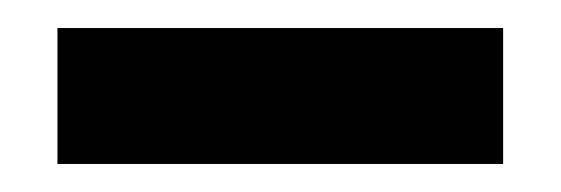

<svg xmlns="http://www.w3.org/2000/svg" viewBox="-20 -676 400 137"><path d="M21 -559V-656H339V-559Z"/></svg>

Font: Kanit SemiBold
Style: Regular
Weight: 600
Designer: Katatrad Team
Foundry: CadsonDemak
Version: Version 2.000; ttfautohint (v1.8.3)